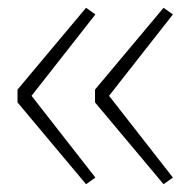

<svg xmlns="http://www.w3.org/2000/svg" viewBox="-20 -528 499 493"><path d="M400 -55 224 -265V-298L400 -508L424 -491L260 -282L424 -72ZM201 -55 25 -265V-298L201 -508L225 -491L61 -282L225 -72Z"/></svg>

Font: REM Thin
Style: Regular
Weight: 250
Designer: Octavio Pardo
Foundry: Ashler Design
Version: Version 1.005;gftools[0.9.28]